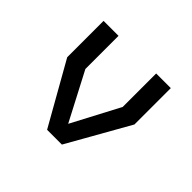

<svg xmlns="http://www.w3.org/2000/svg" viewBox="-122 -679 844 844"><g transform="rotate(45 300.0 -257.0)"><path d="M253 0 90 -288V-514H183V-308L300 -84L417 -306V-514H508V-288L345 0Z"/></g></svg>

Font: Moralerspace Krypton JPDOC
Style: Regular
Weight: 400
Version: v0.0.6; ttfautohint (v1.8.4.7-5d5b-dirty) -l 6 -r 45 -G 200 